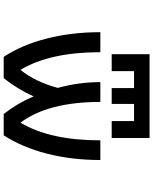

<svg xmlns="http://www.w3.org/2000/svg" viewBox="85 -914 830 1040"><g transform="rotate(90 500.0 -394.0)"><path d="M365.2 -705.1V-584H273.4V-789.1H727.5V-584H635.7V-705.1H543V-584H457V-705.1ZM358.4 -89.8Q422.9 -168.9 456.1 -292Q424.8 -406.2 424.8 -522.5H532.2Q532.2 -239.3 644.5 -89.8Q740.2 -250 740.2 -522.5H846.7Q846.7 -367.2 812 -232.4Q777.3 -97.7 712.9 1H597.7Q539.1 -73.2 502 -161.1Q463.9 -75.2 403.3 1H288.1Q222.7 -97.7 188.5 -232.9Q154.3 -368.2 154.3 -522.5H262.7Q262.7 -249 358.4 -89.8Z"/></g></svg>

Font: Gen Shin Gothic Monospace Medium
Style: Regular
Weight: 500
Designer: [Source Han Sans]
Ryoko NISHIZUKA  (kana & ideographs); Paul D. Hunt (Latin, Greek & Cyrillic); Wenlong ZHANG  (bopomofo
Version: Version 1.002.20150607